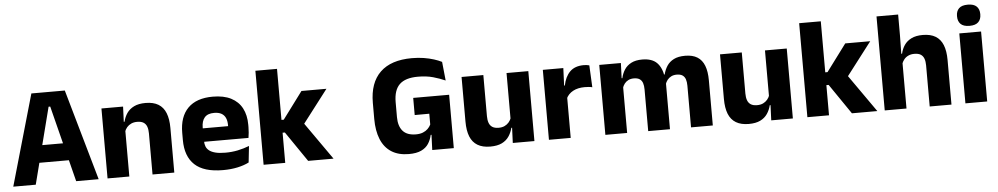

<svg xmlns="http://www.w3.org/2000/svg" viewBox="-39 -1008 6984 1344"><g transform="rotate(-5 3453.0 -336.5)"><path d="M11.5 0 194.5 -639H429.5L611.5 0H453.5L318 -536H306.5L169.5 0ZM167 -150.5V-272H455V-150.5Z M990 0V-289Q990 -316 983 -335.8Q976 -355.5 959.5 -366Q943 -376.5 914.5 -376.5Q891 -376.5 873 -368.2Q855 -360 842.8 -345.8Q830.5 -331.5 824.5 -313.5L801 -385H827Q835 -418.5 853.2 -445Q871.5 -471.5 903.5 -487.2Q935.5 -503 984.5 -503Q1039.5 -503 1074.5 -481.8Q1109.5 -460.5 1126.2 -418.5Q1143 -376.5 1143 -313.5V0ZM674 0V-491.5H826L821 -368.5L827 -354V0Z M1484.5 12.5Q1350.5 12.5 1286.5 -47.2Q1222.5 -107 1222.5 -221.5V-272.5Q1222.5 -385.5 1282.5 -445.8Q1342.5 -506 1457 -506Q1534 -506 1585.2 -479.8Q1636.5 -453.5 1662.2 -405Q1688 -356.5 1688 -288.5V-272Q1688 -253 1686.2 -233.2Q1684.5 -213.5 1681.5 -196.5H1543.5Q1545.5 -225.5 1546 -251.2Q1546.5 -277 1546.5 -298Q1546.5 -328.5 1537 -349.2Q1527.5 -370 1507.8 -381Q1488 -392 1457 -392Q1411 -392 1389.8 -367.2Q1368.5 -342.5 1368.5 -297V-252L1369.5 -235.5V-200.5Q1369.5 -181.5 1375.8 -164.5Q1382 -147.5 1397.8 -134.8Q1413.5 -122 1441.2 -114.8Q1469 -107.5 1512 -107.5Q1557.5 -107.5 1599.5 -116.2Q1641.5 -125 1680 -140L1667.5 -25Q1633.5 -7.5 1587 2.5Q1540.5 12.5 1484.5 12.5ZM1303.5 -196.5V-291H1650.5V-196.5Z M2083.5 0 1938.5 -212H1898.5V-302H1938.5L2079.5 -491.5H2255L2068 -247.5V-276.5L2262 0ZM1770.5 0V-660.5H1922.5V0Z M2790.5 14Q2717.5 14 2668.2 -17.5Q2619 -49 2594.5 -108.8Q2570 -168.5 2570 -252.5V-365Q2570 -506 2646.2 -579.5Q2722.5 -653 2869 -653Q2914 -653 2952.5 -646.8Q2991 -640.5 3022.8 -630.5Q3054.5 -620.5 3078 -608.5L3091.5 -476.5Q3053.5 -493.5 3006.8 -506.8Q2960 -520 2899.5 -520Q2811.5 -520 2770.5 -480.2Q2729.5 -440.5 2729.5 -356V-251Q2729.5 -188 2759.2 -153.5Q2789 -119 2852 -119Q2880 -119 2900.8 -127.2Q2921.5 -135.5 2935.2 -149Q2949 -162.5 2957 -179V-301L2977.5 -255L2854.5 -254.5V-375H3107V-106.5H2954Q2946.5 -72 2928.8 -44.8Q2911 -17.5 2877.8 -1.8Q2844.5 14 2790.5 14ZM2960.5 -131.5H3107V0H2955.5Z M3357.5 -491.5V-202.5Q3357.5 -175.5 3364.5 -155.8Q3371.5 -136 3388 -125.2Q3404.5 -114.5 3433 -114.5Q3457 -114.5 3474.8 -123Q3492.5 -131.5 3504.8 -146Q3517 -160.5 3523 -178L3546.5 -106.5H3520.5Q3512.5 -73.5 3494.2 -46.5Q3476 -19.5 3444.2 -4Q3412.5 11.5 3363 11.5Q3308.5 11.5 3273.2 -9.8Q3238 -31 3221.2 -73Q3204.5 -115 3204.5 -178V-491.5ZM3673.5 -491.5V0H3521.5L3526.5 -123L3520.5 -137V-491.5Z M3925.5 -276 3883.5 -369H3919.5Q3931.5 -430 3966.2 -464.8Q4001 -499.5 4064.5 -499.5Q4075.5 -499.5 4084.8 -498Q4094 -496.5 4102.5 -494.5L4110 -340Q4099.5 -343 4085.5 -344.2Q4071.5 -345.5 4057 -345.5Q4008 -345.5 3974.5 -327.2Q3941 -309 3925.5 -276ZM3775.5 0V-491.5H3919.5L3913 -334.5L3928.5 -332.5V0Z M4774 0V-293Q4774 -319 4767.8 -337.8Q4761.5 -356.5 4746.8 -366.5Q4732 -376.5 4706 -376.5Q4684 -376.5 4667.5 -368.2Q4651 -360 4640 -345.8Q4629 -331.5 4623.5 -313.5L4609 -385H4622.5Q4630.5 -418 4648 -444.8Q4665.5 -471.5 4696.5 -487.2Q4727.5 -503 4776 -503Q4828.5 -503 4861.8 -482.2Q4895 -461.5 4911 -420.2Q4927 -379 4927 -317.5V0ZM4172 0V-491.5H4324L4319 -359L4325 -354V0ZM4473 0V-293Q4473 -319 4466.8 -337.8Q4460.5 -356.5 4445.5 -366.5Q4430.5 -376.5 4405 -376.5Q4382.5 -376.5 4366 -368.2Q4349.5 -360 4338.8 -345.8Q4328 -331.5 4322.5 -313.5L4299 -385H4325Q4332.5 -418.5 4349.8 -445Q4367 -471.5 4397.5 -487.2Q4428 -503 4474.5 -503Q4543 -503 4577.8 -467.8Q4612.5 -432.5 4621.5 -365.5Q4623 -355.5 4624.5 -341Q4626 -326.5 4626 -315V0Z M5173.5 -491.5V-202.5Q5173.5 -175.5 5180.5 -155.8Q5187.5 -136 5204 -125.2Q5220.5 -114.5 5249 -114.5Q5273 -114.5 5290.8 -123Q5308.5 -131.5 5320.8 -146Q5333 -160.5 5339 -178L5362.5 -106.5H5336.5Q5328.5 -73.5 5310.2 -46.5Q5292 -19.5 5260.2 -4Q5228.5 11.5 5179 11.5Q5124.5 11.5 5089.2 -9.8Q5054 -31 5037.2 -73Q5020.5 -115 5020.5 -178V-491.5ZM5489.5 -491.5V0H5337.5L5342.5 -123L5336.5 -137V-491.5Z M5904.5 0 5759.5 -212H5719.5V-302H5759.5L5900.5 -491.5H6076L5889 -247.5V-276.5L6083 0ZM5591.5 0V-660.5H5743.5V0Z M6451 0V-289Q6451 -316 6444 -335.8Q6437 -355.5 6420.8 -366Q6404.5 -376.5 6375.5 -376.5Q6352 -376.5 6334 -368.2Q6316 -360 6304.2 -345.8Q6292.5 -331.5 6286 -313.5L6255 -385H6290.5Q6298 -418.5 6316 -445Q6334 -471.5 6365.8 -487.2Q6397.5 -503 6445.5 -503Q6500.5 -503 6535.5 -481.8Q6570.5 -460.5 6587.2 -418.5Q6604 -376.5 6604 -313.5V0ZM6135 0V-660.5H6287V-513.5L6284.5 -351.5L6288 -339.5V0Z M6702 0V-491.5H6855V0ZM6778.5 -538Q6735.5 -538 6716 -557.8Q6696.5 -577.5 6696.5 -611V-614.5Q6696.5 -648 6716 -667.5Q6735.5 -687 6778.5 -687Q6820.5 -687 6840.2 -667.5Q6860 -648 6860 -614.5V-611Q6860 -577 6840.2 -557.5Q6820.5 -538 6778.5 -538Z"/></g></svg>

Font: Anek Gurmukhi
Style: Bold
Weight: 700
Designer: Sarang Kulkarni (Gurmukhi), Yesha Goshar (Latin)
Foundry: Ek Type
Version: Version 1.003